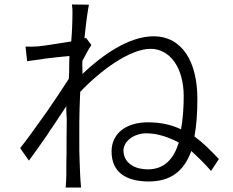

<svg xmlns="http://www.w3.org/2000/svg" viewBox="-20 -806 1040 857"><path d="M338 -21C336 -63 335 -98 334 -134V-143C334 -171 334 -200 334 -232V-260C334 -300 336 -348 338 -396C427 -490 559 -588 652 -588C738 -588 800 -505 800 -376C800 -324 796 -272 788 -229C740 -251 694 -260 640 -260C541 -260 478 -209 478 -130C478 -31 551 4 644 4C745 4 802 -45 834 -132C861 -107 892 -78 922 -43L957 -96C918 -137 885 -170 848 -197C857 -246 861 -301 861 -365C861 -526 796 -644 665 -644C553 -644 432 -556 348 -476C349 -495 346 -516 348 -535C362 -559 375 -588 388 -605L364 -637C362 -636 360 -635 357 -635C364 -707 372 -761 377 -785L301 -786C305 -762 303 -741 303 -719C303 -708 302 -670 298 -621C246 -613 182 -602 150 -599C127 -598 115 -597 94 -598L101 -533C121 -536 144 -539 168 -542L178 -544C221 -549 263 -554 290 -556C288 -525 290 -488 287 -454C264 -418 228 -364 191 -310L181 -296C140 -238 98 -180 70 -145L109 -89C135 -124 164 -165 193 -207L201 -220C203 -223 205 -226 207 -229L213 -237C235 -271 257 -303 276 -332C275 -307 278 -285 278 -271C277 -212 277 -172 277 -131V-122C276 -91 276 -60 276 -20C276 -4 274 18 273 31H342C340 13 339 -4 338 -21ZM531 -133C531 -178 581 -211 633 -211C685 -211 733 -193 778 -170C756 -97 714 -50 639 -50C584 -50 538 -76 532 -123L531 -132V-133Z"/></svg>

Font: Glow Sans SC Normal
Style: Regular
Weight: 400
Designer: Ryoko NISHIZUKA (kana, bopomofo & ideographs); Paul D. Hunt (Latin, Greek & Cyrillic); Sandoll Communications, Soo-young
Version: Version 0.93